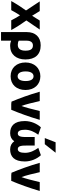

<svg xmlns="http://www.w3.org/2000/svg" viewBox="1273 -2164 1089 3691"><g transform="rotate(90 1817.5 -318.5)"><path d="M267 -159C230 -104 190 -34 167 10H-8C44 -85 111 -188 173 -274C117 -362 58 -450 -1 -538H185C202 -509 260 -419 275 -391L367 -538H540L365 -281C429 -191 497 -88 550 10H363C340 -36 302 -104 267 -159Z M854 31C810 31 777 22 754 12V206H589V-292C589 -451 681 -556 843 -556C1022 -556 1115 -448 1115 -261C1115 -89 1020 31 854 31ZM754 -284V-135C776 -122 803 -116 833 -116C911 -116 946 -170 946 -262C946 -357 918 -407 846 -407C791 -407 754 -371 754 -284Z M1702 -264C1702 -93 1599 22 1438 22C1278 22 1173 -93 1173 -264C1173 -433 1281 -550 1438 -550C1597 -550 1702 -433 1702 -264ZM1530 -266C1530 -360 1499 -419 1438 -419C1377 -419 1345 -360 1345 -266C1345 -171 1377 -113 1438 -113C1499 -113 1530 -172 1530 -266Z M2009 -187C2027 -223 2080 -423 2106 -538H2276C2217 -335 2148 -147 2082 10H1971C1959 8 1938 6 1926 5C1861 -149 1793 -335 1735 -538H1915C1941 -421 1980 -258 2009 -187Z M2606 -441H2770V-302C2770 -210 2769 -116 2837 -116C2887 -116 2910 -164 2910 -256C2910 -350 2869 -435 2814 -510L2956 -560C3024 -486 3076 -372 3076 -251C3076 -45 2980 31 2844 31C2774 31 2721 1 2688 -48C2655 1 2602 31 2532 31C2396 31 2299 -45 2299 -251C2299 -372 2351 -486 2419 -560L2562 -510C2507 -435 2466 -350 2466 -256C2466 -164 2489 -116 2539 -116C2607 -116 2606 -210 2606 -302ZM2744 -635H2626L2707 -843H2908Z M3376 -187C3394 -223 3447 -423 3473 -538H3643C3584 -335 3515 -147 3449 10H3338C3326 8 3305 6 3293 5C3228 -149 3160 -335 3102 -538H3282C3308 -421 3347 -258 3376 -187Z"/></g></svg>

Font: Repo ExtraBold
Style: Bold
Weight: 700
Designer: Stefan Peev
Foundry: Context Ltd
Version: Version 1.502